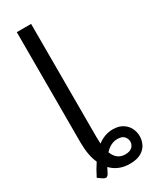

<svg xmlns="http://www.w3.org/2000/svg" viewBox="-233 -793 832 1034"><g transform="rotate(-30 183.0 -276.0)"><path d="M97 183Q90.5 183 80.5 177L53.5 158Q74 116.5 97 82.5Q73 29.5 73 -50.5V-736.5H162V-32.5Q162 -11 163.5 8.5Q207.5 -25 258.5 -25Q294 -25 318 -10.2Q342 4.5 354.2 28.2Q366.5 52 366.5 80Q366.5 104.5 355 128.2Q343.5 152 317.2 167.2Q291 182.5 247.5 182.5Q176.5 182.5 132 136Q122.5 153 114.5 170Q106 183 97 183ZM250.5 126Q280 126 294 112.2Q308 98.5 308 79Q308 61 295 46.5Q282.5 32.5 253.5 32.5Q212 32.5 177 70.5Q198 126 250.5 126Z"/></g></svg>

Font: Verano Sans
Style: Regular
Weight: 400
Designer: Lukasz Dziedzic with Adam Twardoch and Botio Nikoltchev
Foundry: tyPoland Lukasz Dziedzic
Version: Version 3.001;December 28, 2019;FontCreator 12.0.0.2547 64-b